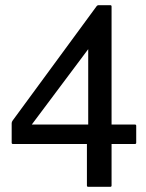

<svg xmlns="http://www.w3.org/2000/svg" viewBox="-20 -720 562 740"><path d="M505 -235V-170Q505 -165 500 -165H410V-5Q410 0 405 0H320Q315 0 315 -5V-165H30Q25 -165 25 -170V-245Q25 -250 28.5 -255L351.5 -695Q355 -700 360 -700H405Q410 -700 410 -695V-240H500Q505 -240 505 -235ZM320 -240V-530.5L102.5 -240Z"/></svg>

Font: MFEK Sans
Style: Regular
Weight: 400
Designer: Owen Earl
Foundry: indestructible type*
Version: Version 0.001; ttfautohint (v1.8.4.7-5d5b)